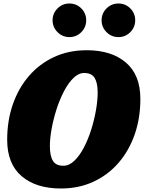

<svg xmlns="http://www.w3.org/2000/svg" viewBox="-20 -1057 825 1097"><path d="M265 -222.5Q265 -166.5 282.2 -138.2Q299.5 -110 342 -110Q375.5 -110 405.2 -138.8Q435 -167.5 459.5 -214.5Q484 -261.5 501.5 -317.5Q519 -373.5 528.5 -428.8Q538 -484 538 -528Q538 -583.5 520.8 -611.8Q503.5 -640 461 -640Q429 -640 399.5 -611.2Q370 -582.5 345.5 -535.5Q321 -488.5 303 -432.5Q285 -376.5 275 -321.2Q265 -266 265 -222.5ZM328 20Q185.5 20 103.2 -50.8Q21 -121.5 21 -258.5Q21 -367.5 53.2 -460.5Q85.5 -553.5 145.5 -623Q205.5 -692.5 289 -731.2Q372.5 -770 475.5 -770Q617.5 -770 699.8 -699.2Q782 -628.5 782 -492Q782 -382.5 749.8 -289.5Q717.5 -196.5 657.5 -127Q597.5 -57.5 514 -18.8Q430.5 20 328 20ZM656.5 -845Q617 -845 588.8 -873.2Q560.5 -901.5 560.5 -941Q560.5 -981 588.8 -1009Q617 -1037 656.5 -1037Q696.5 -1037 724.5 -1009Q752.5 -981 752.5 -941Q752.5 -901.5 724.5 -873.2Q696.5 -845 656.5 -845ZM376.5 -845Q337 -845 308.8 -873.2Q280.5 -901.5 280.5 -941Q280.5 -981 308.8 -1009Q337 -1037 376.5 -1037Q416.5 -1037 444.5 -1009Q472.5 -981 472.5 -941Q472.5 -901.5 444.5 -873.2Q416.5 -845 376.5 -845Z"/></svg>

Font: Besley* Narrow Fatface
Style: Italic
Weight: 900
Width: 4
Italic angle: -13°
Designer: Owen Earl
Foundry: indestructible type*
Version: Version 3.000; ttfautohint (v1.8.3)